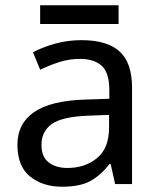

<svg xmlns="http://www.w3.org/2000/svg" viewBox="-20 -697 601 727"><path d="M288 -545Q386 -545 433 -502Q480 -459 480 -365V0H416L399 -76H395Q360 -32 321 -11Q282 10 215 10Q142 10 94 -28.5Q46 -67 46 -149Q46 -229 109 -272.5Q172 -316 303 -320L394 -323V-355Q394 -422 365 -448Q336 -474 283 -474Q241 -474 203 -461.5Q165 -449 132 -433L105 -499Q140 -518 188 -531.5Q236 -545 288 -545ZM393 -262 314 -259Q214 -255 175.5 -227Q137 -199 137 -148Q137 -103 164.5 -82Q192 -61 235 -61Q302 -61 347.5 -98.5Q393 -136 393 -214ZM429 -677V-606H132V-677Z"/></svg>

Font: Noto Sans
Style: Regular
Weight: 400
Designer: Monotype Design Team
Foundry: Monotype Imaging Inc.
Version: Version 1.902